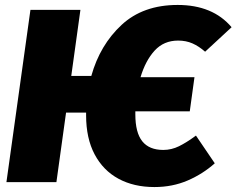

<svg xmlns="http://www.w3.org/2000/svg" viewBox="-20 -736 956 776"><path d="M772 -188 848 -76Q800 -33 738.5 -6.5Q677 20 604 20Q521 20 459 -13.5Q397 -47 362.5 -112Q328 -177 328 -270V-281H247L208 0H6L103 -696H305L268 -429H349Q384 -554 471 -635Q558 -716 698 -716Q840 -716 916 -626L809 -527Q784 -549 758 -560.5Q732 -572 700 -572Q642 -572 605 -531.5Q568 -491 548 -424H766L747 -286H527V-274Q527 -200 555 -165Q583 -130 640 -130Q673 -130 703.5 -145Q734 -160 772 -188Z"/></svg>

Font: FiraGO Heavy
Style: Italic
Weight: 900
Italic angle: -8°
Designer: bBox Type GmbH
Foundry: bBox Type GmbH
Version: Version 1.001